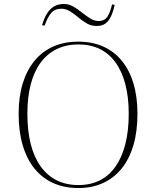

<svg xmlns="http://www.w3.org/2000/svg" viewBox="-20 -933 787 968"><path d="M375 -723Q444 -723 499 -699Q554 -675 593 -628Q632 -581 652.5 -513.5Q673 -446 673 -359Q673 -270 652.5 -200.5Q632 -131 593 -83Q554 -35 499 -10Q444 15 375 15Q304 15 248.5 -10Q193 -35 154 -83Q115 -131 94.5 -201Q74 -271 74 -359Q74 -445 94.5 -512Q115 -579 154 -626.5Q193 -674 248.5 -698.5Q304 -723 375 -723ZM375 -709Q314 -709 266 -685.5Q218 -662 185 -617.5Q152 -573 135 -508Q118 -443 118 -360Q118 -273 135 -206.5Q152 -140 185 -94Q218 -48 266 -24Q314 0 375 0Q436 0 483 -23.5Q530 -47 562.5 -93.5Q595 -140 612 -206.5Q629 -273 629 -360Q629 -443 612 -508Q595 -573 562.5 -618Q530 -663 483 -686Q436 -709 375 -709ZM467 -802Q440 -802 417.5 -815Q395 -828 374.5 -845.5Q354 -863 333 -876Q312 -889 290 -889Q257 -889 238.5 -868Q220 -847 205 -804L192 -806Q202 -840 216.5 -864Q231 -888 252.5 -900.5Q274 -913 302 -913Q327 -913 349.5 -900Q372 -887 393 -870Q414 -853 435 -840Q456 -827 478 -827Q506 -827 520.5 -847.5Q535 -868 545 -911L558 -908Q550 -871 538 -847.5Q526 -824 509.5 -813Q493 -802 467 -802Z"/></svg>

Font: Kalnia ExtraLight
Style: Regular
Weight: 250
Designer: Frida Medrano
Foundry: Frida Medrano
Version: Version 1.105